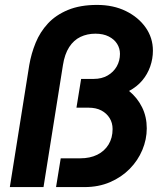

<svg xmlns="http://www.w3.org/2000/svg" viewBox="-20 -761 660 781"><path d="M20 0 99 -496Q107 -543 125 -587Q143 -631 175 -665.5Q207 -700 256.5 -720.5Q306 -741 375 -741Q441 -741 492 -716Q543 -691 572.5 -649Q602 -607 602 -555Q602 -522 591 -490.5Q580 -459 558.5 -433.5Q537 -408 505 -391Q539 -363 558 -324.5Q577 -286 577 -239Q577 -194 559 -151Q541 -108 507.5 -74Q474 -40 427.5 -20Q381 0 324 0H208L227 -117H306Q346 -117 375.5 -131.5Q405 -146 421.5 -173Q438 -200 438 -236Q438 -261 426 -280.5Q414 -300 392.5 -311.5Q371 -323 340 -323H291L310 -440H361Q394 -440 418 -454Q442 -468 455 -491Q468 -514 468 -542Q468 -564 456.5 -582.5Q445 -601 422.5 -612.5Q400 -624 368 -624Q335 -624 307.5 -611Q280 -598 261.5 -569.5Q243 -541 236 -496L157 0Z"/></svg>

Font: MuseoModerno SemiBold
Style: Italic
Weight: 600
Italic angle: -9°
Designer: Pablo Cosgaya, Héctor Gatti, Marcela Romero, and the Authors of The MuseoModerno Project.
Foundry: Omnibus-Type Team
Version: Version 1.003